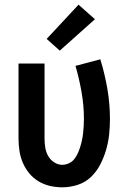

<svg xmlns="http://www.w3.org/2000/svg" viewBox="-20 -791 540 819"><path d="M246 8Q219 8 193 2Q167 -4 144.5 -17.5Q122 -31 105 -51.5Q88 -72 77.5 -96.5Q67 -121 63 -147.5Q59 -174 59 -200V-520H170V-200Q170 -181 173 -162Q176 -143 185 -126.5Q194 -110 210.5 -99Q227 -88 245 -88Q260 -88 274 -94.5Q288 -101 297 -112.5Q306 -124 312 -137.5Q318 -151 322.5 -165.5Q327 -180 330 -194.5Q333 -209 334.5 -223.5Q336 -238 337 -253Q338 -268 338 -283Q338 -340 328 -397.5Q318 -455 302 -510L408 -538Q427 -476 438 -412Q449 -348 449 -283Q449 -250 445.5 -217Q442 -184 432.5 -151.5Q423 -119 407.5 -89Q392 -59 368 -36Q344 -13 311.5 -2.5Q279 8 246 8ZM235 -575 179 -625 315 -771 385 -709Z"/></svg>

Font: Zed Mono
Style: Bold
Weight: 700
Monospace: yes
Designer: Belleve Invis
Foundry: Belleve Invis
Version: Version 1.0.0; ttfautohint (v1.8.4)